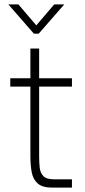

<svg xmlns="http://www.w3.org/2000/svg" viewBox="-20 -858 388 878"><path d="M135 -704 18 -838H64L146 -742L228 -838H274L157 -704ZM27 -500H119V-636H159V-500H309V-462H159V-143Q159 -116 161.5 -92Q164 -68 178 -53Q192 -38 227 -38H309V0H219Q174 0 152.5 -19Q131 -38 125 -70.5Q119 -103 119 -144V-462H27Z"/></svg>

Font: Haskoy ExtraLight
Style: Regular
Weight: 200
Designer: Ertekin Erdin
Foundry: Ertekin Erdin
Version: Version 2.000; ttfautohint (v1.8.4.7-5d5b)